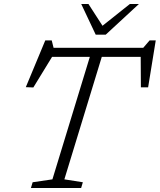

<svg xmlns="http://www.w3.org/2000/svg" viewBox="-20 -936 796 956"><path d="M702.5 -653H208.5L247 -665.5L146 -500.5L108.5 -502L205.5 -735H237.5L249 -689L216 -698H726.5L685.5 -689L725 -735H755.5L717.5 -501H681.5L680.5 -665.5ZM436.5 -683H496L300.5 -43L392.5 -28.5L384 0H134L142.5 -28.5L241 -43ZM671.5 -916 506.5 -763.5H456.5L384.5 -916H420.5L496 -799H479.5L626.5 -916Z"/></svg>

Font: Newsreader 9pt Light
Style: Italic
Weight: 300
Italic angle: -17°
Designer: Hugues Gentile
Foundry: Production Type
Version: Version 1.003